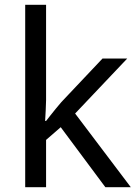

<svg xmlns="http://www.w3.org/2000/svg" viewBox="-20 -780 574 800"><path d="M172 -363Q172 -347 170.5 -321Q169 -295 168 -276H172Q178 -284 190 -299Q202 -314 214.5 -329.5Q227 -345 236 -355L407 -536H510L293 -307L525 0H419L233 -250L172 -197V0H85V-760H172Z"/></svg>

Font: Noto Sans Syriac Eastern
Style: Regular
Weight: 400
Designer: Patrick Giasson and the Monotype Design Team
Foundry: Monotype Imaging Inc.
Version: Version 3.001; ttfautohint (v1.8.4.7-5d5b)